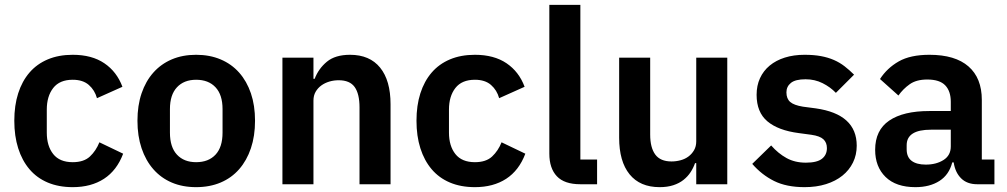

<svg xmlns="http://www.w3.org/2000/svg" viewBox="-20 -760 4152 792"><path d="M280 12Q222 12 177 -7Q132 -26 101.5 -62Q71 -98 55 -148.5Q39 -199 39 -262Q39 -325 55 -375Q71 -425 101.5 -460.5Q132 -496 177 -515Q222 -534 280 -534Q359 -534 410.5 -499Q462 -464 485 -402L380 -355Q371 -388 346.5 -409.5Q322 -431 280 -431Q226 -431 199.5 -397Q173 -363 173 -308V-213Q173 -158 199.5 -124.5Q226 -91 280 -91Q326 -91 351 -114.5Q376 -138 390 -173L488 -126Q462 -57 409 -22.5Q356 12 280 12Z M789 12Q733 12 688.5 -7Q644 -26 612.5 -62Q581 -98 564 -148.5Q547 -199 547 -262Q547 -325 564 -375Q581 -425 612.5 -460.5Q644 -496 688.5 -515Q733 -534 789 -534Q845 -534 890 -515Q935 -496 966.5 -460.5Q998 -425 1015 -375Q1032 -325 1032 -262Q1032 -199 1015 -148.5Q998 -98 966.5 -62Q935 -26 890 -7Q845 12 789 12ZM789 -91Q840 -91 869 -122Q898 -153 898 -213V-310Q898 -369 869 -400Q840 -431 789 -431Q739 -431 710 -400Q681 -369 681 -310V-213Q681 -153 710 -122Q739 -91 789 -91Z M1145 0V-522H1273V-435H1278Q1294 -477 1328.5 -505.5Q1363 -534 1424 -534Q1505 -534 1548 -481Q1591 -428 1591 -330V0H1463V-317Q1463 -373 1443 -401Q1423 -429 1377 -429Q1357 -429 1338.5 -423.5Q1320 -418 1305.5 -407.5Q1291 -397 1282 -381.5Q1273 -366 1273 -345V0Z M1939 12Q1881 12 1836 -7Q1791 -26 1760.5 -62Q1730 -98 1714 -148.5Q1698 -199 1698 -262Q1698 -325 1714 -375Q1730 -425 1760.5 -460.5Q1791 -496 1836 -515Q1881 -534 1939 -534Q2018 -534 2069.5 -499Q2121 -464 2144 -402L2039 -355Q2030 -388 2005.5 -409.5Q1981 -431 1939 -431Q1885 -431 1858.5 -397Q1832 -363 1832 -308V-213Q1832 -158 1858.5 -124.5Q1885 -91 1939 -91Q1985 -91 2010 -114.5Q2035 -138 2049 -173L2147 -126Q2121 -57 2068 -22.5Q2015 12 1939 12Z M2374 0Q2308 0 2277 -33Q2246 -66 2246 -126V-740H2374V-102H2443V0Z M2852 -87H2847Q2840 -67 2828.5 -49.5Q2817 -32 2799.5 -18Q2782 -4 2757.5 4Q2733 12 2701 12Q2620 12 2577 -41Q2534 -94 2534 -192V-522H2662V-205Q2662 -151 2683 -122.5Q2704 -94 2750 -94Q2769 -94 2787.5 -99Q2806 -104 2820 -114.5Q2834 -125 2843 -140.5Q2852 -156 2852 -177V-522H2980V0H2852Z M3299 12Q3224 12 3173 -13.5Q3122 -39 3083 -84L3161 -160Q3190 -127 3224.5 -108Q3259 -89 3304 -89Q3350 -89 3370.5 -105Q3391 -121 3391 -149Q3391 -172 3376.5 -185.5Q3362 -199 3327 -204L3275 -211Q3190 -222 3145.5 -259.5Q3101 -297 3101 -369Q3101 -407 3115 -437.5Q3129 -468 3155 -489.5Q3181 -511 3217.5 -522.5Q3254 -534 3299 -534Q3337 -534 3366.5 -528.5Q3396 -523 3420 -512.5Q3444 -502 3464 -486.5Q3484 -471 3503 -452L3428 -377Q3405 -401 3373 -417Q3341 -433 3303 -433Q3261 -433 3242.5 -418Q3224 -403 3224 -379Q3224 -353 3239.5 -339.5Q3255 -326 3292 -320L3345 -313Q3514 -289 3514 -159Q3514 -121 3498.5 -89.5Q3483 -58 3455 -35.5Q3427 -13 3387.5 -0.5Q3348 12 3299 12Z M4011 0Q3969 0 3944.5 -24.5Q3920 -49 3914 -90H3908Q3895 -39 3855 -13.5Q3815 12 3756 12Q3676 12 3633 -30Q3590 -72 3590 -142Q3590 -223 3648 -262.5Q3706 -302 3813 -302H3902V-340Q3902 -384 3879 -408Q3856 -432 3805 -432Q3760 -432 3732.5 -412.5Q3705 -393 3686 -366L3610 -434Q3639 -479 3687 -506.5Q3735 -534 3814 -534Q3920 -534 3975 -486Q4030 -438 4030 -348V-102H4082V0ZM3799 -81Q3842 -81 3872 -100Q3902 -119 3902 -156V-225H3820Q3720 -225 3720 -161V-144Q3720 -112 3740.5 -96.5Q3761 -81 3799 -81Z"/></svg>

Font: IBM Plex Sans Thai SmBld
Style: Regular
Weight: 600
Designer: Mike Abbink, Paul van der Laan, Pieter van Rosmalen, Ben Mitchell, Mark Frömberg
Foundry: Bold Monday
Version: Version 1.2